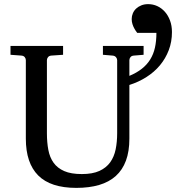

<svg xmlns="http://www.w3.org/2000/svg" viewBox="-20 -893 867 929"><path d="M812 -737.8Q812 -690.9 796.6 -650.4Q781.2 -609.9 753.9 -577.1Q726.6 -544.4 688.7 -520.3Q650.9 -496.1 606 -481.9V-222.2Q606 -160.6 589.4 -115.7Q572.8 -70.8 540.3 -41.5Q507.8 -12.2 459.7 2Q411.6 16.1 349.1 16.1Q225.1 16.1 165 -43.9Q105 -104 105 -222.2V-602.1Q105 -609.4 99.9 -616.2Q94.7 -623 84 -624L30.8 -627.9V-670.9H285.2V-627.9L228 -624Q217.3 -623 212.2 -616.2Q207 -609.4 207 -602.1V-248Q207 -204.1 213.9 -167.7Q220.7 -131.3 239.3 -105.5Q257.8 -79.6 290.8 -65.2Q323.7 -50.8 376 -50.8Q427.7 -50.8 460.9 -65.9Q494.1 -81.1 513.2 -107.7Q532.2 -134.3 539.6 -170.4Q546.9 -206.5 546.9 -248V-602.1Q546.9 -609.4 541.3 -616.2Q535.6 -623 524.9 -624L478 -627.9V-670.9H674.8V-627.9L627 -624Q616.2 -623 611.1 -616.2Q606 -609.4 606 -602.1V-525.9Q641.1 -540.5 666 -560.1Q690.9 -579.6 706.8 -605.2Q722.7 -630.9 729.7 -662.6Q736.8 -694.3 736.8 -733.9H644Q636.2 -743.7 630.4 -754.4Q625 -763.7 621.1 -775.6Q617.2 -787.6 617.2 -800.8Q617.2 -815.4 622.8 -828.6Q628.4 -841.8 638.9 -851.6Q649.4 -861.3 664.1 -867.2Q678.7 -873 696.8 -873Q720.2 -873 741 -863.5Q761.7 -854 777.6 -836.2Q793.5 -818.4 802.7 -793.5Q812 -768.6 812 -737.8Z"/></svg>

Font: Charis SIL Phon
Style: Regular
Weight: 400
Foundry: SIL International
Version: Version 5.000